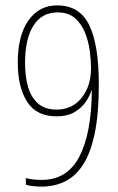

<svg xmlns="http://www.w3.org/2000/svg" viewBox="-20 -774 439 713"><path d="M347 -460Q347 -351 331.5 -277.5Q316 -204 287.5 -161Q259 -118 220 -99.5Q181 -81 135 -81Q122 -81 105.5 -82.5Q89 -84 76 -88V-113Q88 -109 104 -107.5Q120 -106 135 -106Q230 -106 275 -193Q320 -280 321 -439H320Q314 -419 298.5 -396Q283 -373 256.5 -357.5Q230 -342 190 -342Q115 -342 80.5 -396.5Q46 -451 46 -542Q46 -642 85.5 -698Q125 -754 192 -754Q276 -754 311.5 -680.5Q347 -607 347 -460ZM194 -728Q135 -728 104 -678.5Q73 -629 73 -540Q73 -491 84 -452Q95 -413 121 -390Q147 -367 190 -367Q248 -367 283 -410.5Q318 -454 318 -521Q318 -549 313.5 -584Q309 -619 296 -652Q283 -685 258.5 -706.5Q234 -728 194 -728Z"/></svg>

Font: Noto Sans Telugu UI ExtraCondensed Thin
Style: Regular
Weight: 100
Width: 2
Designer: Jelle Bosma - Monotype Design Team
Foundry: Monotype Imaging Inc.
Version: Version 2.006; ttfautohint (v1.8.4.7-5d5b)